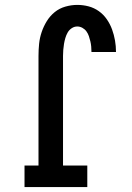

<svg xmlns="http://www.w3.org/2000/svg" viewBox="-20 -763 540 783"><path d="M80 0V-88H137V-535Q137 -560 139.5 -584.5Q142 -609 150 -632.5Q158 -656 171 -677Q184 -698 203 -713.5Q222 -729 246.5 -736Q271 -743 295 -743Q319 -743 341.5 -737Q364 -731 383 -717.5Q402 -704 415.5 -684.5Q429 -665 437 -643Q445 -621 449 -598Q453 -575 453 -552Q453 -551 453 -551Q453 -551 453 -551H353Q353 -551 353 -551Q353 -551 353 -551Q353 -562 352 -573Q351 -584 348.5 -594.5Q346 -605 342.5 -615.5Q339 -626 332.5 -635Q326 -644 316 -649.5Q306 -655 295 -655Q283 -655 272.5 -648Q262 -641 256 -630.5Q250 -620 246.5 -608Q243 -596 241 -584Q239 -572 238 -559.5Q237 -547 237 -535V-88H336V0Z"/></svg>

Font: Iosevka Slab Semibold
Style: Regular
Weight: 600
Monospace: yes
Designer: Belleve Invis
Foundry: Belleve Invis
Version: Version 11.1.1; ttfautohint (v1.8.3)